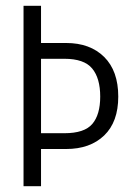

<svg xmlns="http://www.w3.org/2000/svg" viewBox="-20 -645 478 665"><path d="M389.6 -310.5Q389.6 -222.7 340.8 -175.8Q292 -128.9 209 -128.9H122.1V0H61.5V-625H122.1V-496.1H209Q292 -496.1 340.8 -447.8Q389.6 -399.4 389.6 -310.5ZM327.1 -310.5Q327.1 -374 299.3 -407.7Q271.5 -441.4 203.1 -441.4H122.1V-183.6H203.1Q272.5 -183.6 299.8 -215.8Q327.1 -248 327.1 -310.5Z"/></svg>

Font: Sudo Light
Style: Regular
Weight: 300
Monospace: yes
Designer: Jens Kutilek
Foundry: Jens Kutilek
Version: Version 0.040